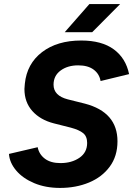

<svg xmlns="http://www.w3.org/2000/svg" viewBox="-20 -909 654 943"><path d="M24 -153 165 -186Q172 -151 200.5 -129.5Q229 -108 277 -108Q332 -108 370 -134Q408 -160 408 -207Q408 -239 388.5 -255Q369 -271 328 -282L245 -303Q178 -320 139 -363.5Q100 -407 100 -472Q100 -480 102 -498Q112 -596 186.5 -653Q261 -710 379 -710Q480 -710 539 -666.5Q598 -623 614 -545L474 -511Q468 -546 440 -567Q412 -588 364 -588Q312 -588 277.5 -562.5Q243 -537 243 -493Q243 -439 313 -421L397 -400Q557 -358 557 -215Q557 -142 519 -90.5Q481 -39 417 -12.5Q353 14 275 14Q204 14 148 -9.5Q92 -33 59.5 -71.5Q27 -110 24 -153ZM419 -889H570L433 -751H298Z"/></svg>

Font: Oak Sans
Style: Bold Italic
Weight: 700
Italic angle: -9.5°
Foundry: Erik Kennedy, Walven
Version: Version 1.000